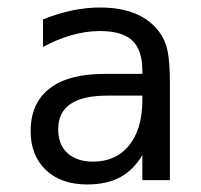

<svg xmlns="http://www.w3.org/2000/svg" viewBox="-20 -485 540 517"><path d="M268.6 -227.5Q203.1 -227.5 169.9 -205.1Q136.7 -182.6 136.7 -136.7Q136.7 -95.7 161.6 -72.8Q186.5 -49.8 230.5 -49.8Q292 -49.8 327.1 -92.8Q362.3 -135.7 363.3 -211.9V-227.5ZM437.5 -258.8V0H363.3V-67.4Q338.9 -26.4 302.7 -7.3Q266.6 11.7 214.8 11.7Q144.5 11.7 103.5 -27.3Q62.5 -66.4 62.5 -131.8Q62.5 -207 113.3 -246.6Q164.1 -286.1 262.7 -286.1H363.3V-297.9Q362.3 -352.5 335 -377Q307.6 -401.4 249 -401.4Q210.9 -401.4 171.9 -390.1Q132.8 -378.9 95.7 -358.4V-432.6Q136.7 -449.2 174.8 -457Q212.9 -464.8 249 -464.8Q304.7 -464.8 344.7 -448.2Q384.8 -431.6 409.2 -398.4Q424.8 -377.9 431.2 -348.1Q437.5 -318.4 437.5 -258.8Z"/></svg>

Font: BabelStone Flags
Style: Regular
Weight: 400
Designer: Andrew West
Foundry: BabelStone
Version: Version 4.12